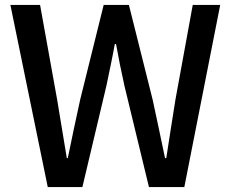

<svg xmlns="http://www.w3.org/2000/svg" viewBox="-20 -756 934 776"><path d="M173 0H313L410 -409C422 -467 434 -522 444 -578H449C459 -522 470 -467 483 -409L582 0H725L870 -736H759L689 -353C677 -276 664 -197 652 -117H647C630 -197 614 -276 597 -353L501 -736H399L304 -353C287 -275 270 -196 254 -117H250L211 -353L142 -736H22Z"/></svg>

Font: Source Han Sans KR Medium
Style: Regular
Weight: 500
Designer: Ryoko NISHIZUKA (kana & ideographs); Paul D. Hunt (Latin, Greek & Cyrillic); Wenlong ZHANG (bopomofo); Sandoll Communica
Foundry: Adobe Systems Incorporated
Version: Version 1.001;PS 1.001;hotconv 1.0.78;makeotf.lib2.5.61930